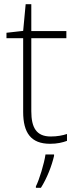

<svg xmlns="http://www.w3.org/2000/svg" viewBox="-20 -679 368 920"><path d="M223 -25C154 -25 130 -68 130 -146V-496H298V-530H130V-659H103L91 -531L11 -522V-496H91V-143C91 -43 128 10 220 10C254 10 279 4 301 -4V-37C280 -30 254 -25 223 -25ZM239 68V61H198C192 104 168 183 152 214V221H176C205 175 228 116 239 68Z"/></svg>

Font: Noto Sans Tamil ExtraLight
Style: Regular
Weight: 200
Designer: Jelle Bosma - Monotype Design Team
Foundry: Monotype Imaging Inc.
Version: Version 2.004